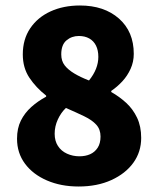

<svg xmlns="http://www.w3.org/2000/svg" viewBox="-20 -667 574 699"><path d="M266 12Q202 12 151 -10Q100 -32 71 -71Q42 -110 42 -162Q42 -200 56 -228Q70 -256 94 -277.5Q118 -299 148 -315V-319Q111 -348 87 -384Q63 -420 63 -469Q63 -524 90 -564Q117 -604 164 -625.5Q211 -647 271 -647Q359 -647 413 -599.5Q467 -552 467 -471Q467 -442 455.5 -416.5Q444 -391 425.5 -371Q407 -351 385 -336V-332Q415 -315 439.5 -292.5Q464 -270 479 -238.5Q494 -207 494 -165Q494 -114 465.5 -74.5Q437 -35 385.5 -11.5Q334 12 266 12ZM304 -374Q321 -395 329.5 -416.5Q338 -438 338 -460Q338 -484 329.5 -501Q321 -518 305 -527Q289 -536 267 -536Q241 -536 222 -520Q203 -504 203 -469Q203 -445 215.5 -429Q228 -413 250.5 -399.5Q273 -386 304 -374ZM269 -98Q291 -98 308 -105.5Q325 -113 335.5 -129Q346 -145 346 -170Q346 -196 330.5 -213Q315 -230 287 -243.5Q259 -257 220 -274Q202 -257 190.5 -232Q179 -207 179 -180Q179 -154 191 -135.5Q203 -117 224 -107.5Q245 -98 269 -98Z"/></svg>

Font: Source Sans 3 ExtraLight ExtraBold
Style: Regular
Weight: 800
Version: Version 3.052;hotconv 1.1.0;makeotfexe 2.6.0